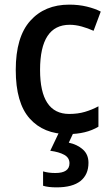

<svg xmlns="http://www.w3.org/2000/svg" viewBox="-20 -569 483 829"><path d="M273 10Q168 10 108 -57.5Q48 -125 48 -267Q48 -409 110.5 -479Q173 -549 279 -549Q320 -549 355 -540.5Q390 -532 415 -519L384 -436Q360 -447 333 -454.5Q306 -462 281 -462Q153 -462 153 -267Q153 -77 279 -77Q316 -77 346.5 -86Q377 -95 405 -110V-22Q352 10 273 10ZM362 134Q362 185 327.5 212.5Q293 240 224 240Q188 240 166 233V171Q189 178 219 178Q280 178 280 136Q280 112 257.5 99.5Q235 87 197 82L236 0H299L277 47Q314 55 338 76.5Q362 98 362 134Z"/></svg>

Font: Noto Sans Ethiopic SemiCondensed Medium
Style: Regular
Weight: 500
Width: 4
Designer: Monotype Design Team
Foundry: Monotype Imaging Inc.
Version: Version 2.102; ttfautohint (v1.8.4.7-5d5b)